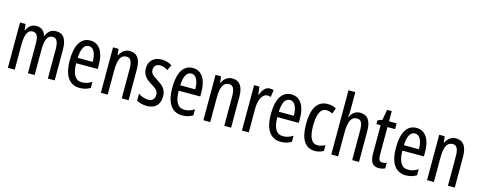

<svg xmlns="http://www.w3.org/2000/svg" viewBox="-32 -1472 5479 2194"><g transform="rotate(15 2707.5 -375.0)"><path d="M493 -547C434 -547 399 -520 374 -461H368C356 -511 320 -547 259 -547C205 -547 165 -519 144 -464H139L130 -537H65V0H146V-281C146 -395 162 -475 234 -475C280 -475 302 -440 302 -348V0H382V-296C382 -413 406 -475 470 -475C515 -475 538 -438 538 -345V0H619V-360C619 -486 579 -547 493 -547Z M897 -546C784 -546 725 -447 725 -265C725 -109 778 10 915 10C961 10 1002 -1 1040 -24V-96C1000 -70 963 -59 924 -59C845 -59 807 -123 805 -253H1060V-309C1060 -442 1007 -546 897 -546ZM897 -480C957 -480 984 -405 984 -317H806C811 -428 842 -480 897 -480Z M1362 -547C1311 -547 1267 -517 1244 -464H1239L1230 -537H1165V0H1246V-279C1246 -417 1274 -475 1344 -475C1392 -475 1412 -432 1412 -348V0H1493V-364C1493 -488 1448 -547 1362 -547Z M1863 -144C1863 -226 1818 -265 1752 -307C1689 -345 1667 -365 1667 -408C1667 -450 1695 -478 1740 -478C1773 -478 1804 -466 1832 -447L1862 -512C1825 -535 1785 -547 1739 -547C1650 -547 1589 -491 1589 -406C1589 -323 1634 -283 1701 -242C1761 -208 1783 -183 1783 -141C1783 -92 1755 -63 1708 -63C1664 -63 1618 -80 1589 -104V-20C1619 -3 1661 10 1711 10C1807 10 1863 -45 1863 -144Z M2110 -546C1997 -546 1938 -447 1938 -265C1938 -109 1991 10 2128 10C2174 10 2215 -1 2253 -24V-96C2213 -70 2176 -59 2137 -59C2058 -59 2020 -123 2018 -253H2273V-309C2273 -442 2220 -546 2110 -546ZM2110 -480C2170 -480 2197 -405 2197 -317H2019C2024 -428 2055 -480 2110 -480Z M2575 -547C2524 -547 2480 -517 2457 -464H2452L2443 -537H2378V0H2459V-279C2459 -417 2487 -475 2557 -475C2605 -475 2625 -432 2625 -348V0H2706V-364C2706 -488 2661 -547 2575 -547Z M3018 -547C2971 -547 2936 -507 2913 -445H2908L2897 -537H2834V0H2915V-280C2914 -385 2955 -463 3012 -463C3027 -463 3040 -461 3052 -456L3064 -540C3048 -545 3033 -547 3018 -547Z M3276 -546C3163 -546 3104 -447 3104 -265C3104 -109 3157 10 3294 10C3340 10 3381 -1 3419 -24V-96C3379 -70 3342 -59 3303 -59C3224 -59 3186 -123 3184 -253H3439V-309C3439 -442 3386 -546 3276 -546ZM3276 -480C3336 -480 3363 -405 3363 -317H3185C3190 -428 3221 -480 3276 -480Z M3700 10C3730 10 3771 0 3799 -18V-86C3768 -70 3738 -61 3709 -61C3640 -61 3605 -129 3605 -266C3605 -404 3640 -475 3708 -475C3731 -475 3755 -468 3780 -455L3805 -522C3777 -538 3744 -547 3702 -547C3580 -547 3522 -441 3522 -265C3522 -82 3581 10 3700 10Z M3972 -545V-760H3891V0H3972V-279C3972 -413 4001 -474 4070 -474C4119 -474 4138 -438 4138 -348V0H4219V-364C4219 -483 4179 -547 4087 -547C4037 -547 3992 -517 3972 -465H3966C3970 -489 3972 -516 3972 -545Z M4479 -62C4440 -62 4430 -89 4430 -143V-469H4520V-537H4430V-658H4375L4353 -535L4299 -513V-469H4349V-133C4349 -37 4381 10 4452 10C4482 10 4506 4 4527 -6V-72C4511 -66 4495 -62 4479 -62Z M4756 -546C4643 -546 4584 -447 4584 -265C4584 -109 4637 10 4774 10C4820 10 4861 -1 4899 -24V-96C4859 -70 4822 -59 4783 -59C4704 -59 4666 -123 4664 -253H4919V-309C4919 -442 4866 -546 4756 -546ZM4756 -480C4816 -480 4843 -405 4843 -317H4665C4670 -428 4701 -480 4756 -480Z M5221 -547C5170 -547 5126 -517 5103 -464H5098L5089 -537H5024V0H5105V-279C5105 -417 5133 -475 5203 -475C5251 -475 5271 -432 5271 -348V0H5352V-364C5352 -488 5307 -547 5221 -547Z"/></g></svg>

Font: Noto Sans Myanmar UI ExtraCondensed
Style: Regular
Weight: 400
Width: 2
Designer: Monotype Design Team
Foundry: Monotype Imaging Inc.
Version: Version 2.103